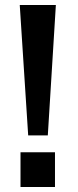

<svg xmlns="http://www.w3.org/2000/svg" viewBox="-20 -743 308 763"><path d="M198.5 -138V0H61.5V-138ZM202 -723 170 -205H92L58.5 -723Z"/></svg>

Font: Public Sans SemiBold
Style: Regular
Weight: 600
Designer: The Public Sans Project Authors: Dan O. Williams and USWDS (Libre Franklin designed by Pablo Impallari and Rodrigo Fuenz
Version: Version 1.007